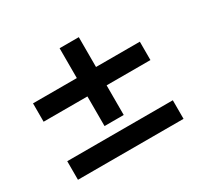

<svg xmlns="http://www.w3.org/2000/svg" viewBox="-115 -654 830 797"><g transform="rotate(-30 300.0 -255.5)"><path d="M254 -138V-280H44V-368H254V-511H346V-368H556V-280H346V-138ZM47 0V-89H553V0Z"/></g></svg>

Font: Chivo Mono Medium
Style: Regular
Weight: 500
Monospace: yes
Designer: Hector Gatti
Foundry: Omnibus-Type
Version: Version 1.008